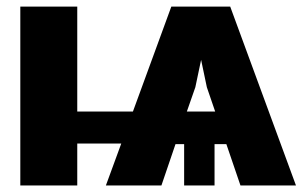

<svg xmlns="http://www.w3.org/2000/svg" viewBox="-20 -566 923 586"><path d="M42 0V-545.9H215.8V-225.6H385.7L502.9 -545.9H682.6L883.3 0H713.9L670.9 -126H634.8V0H542V-126H515.6L472.7 0H303.2L350.1 -127.9H215.8V0ZM576.2 -299.8 550.3 -225.6H636.7L611.3 -299.8L593.8 -383.3Z"/></svg>

Font: Inter Tight ExtraBold
Style: Regular
Weight: 800
Designer: Rasmus Andersson
Foundry: rsms
Version: Version 3.004; ttfautohint (v1.8.4.7-5d5b)